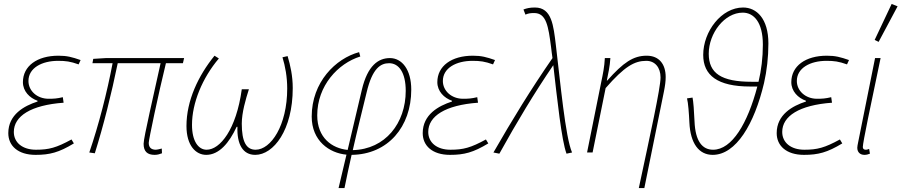

<svg xmlns="http://www.w3.org/2000/svg" viewBox="-20 -772 4564 972"><path d="M160 12C232 12 278 0 354 -46L342 -66C265 -24 228 -14 162 -14C94 -14 50 -50 50 -104C50 -184 136 -240 302 -252L298 -280C269 -273 252 -272 226 -272C168 -272 124 -312 124 -362C124 -428 192 -464 274 -464C313 -464 336 -461 378 -446L388 -468C345 -483 319 -490 276 -490C168 -490 96 -438 96 -356C96 -310 130 -276 170 -262V-258C102 -236 22 -192 22 -98C22 -34 71 12 160 12Z M763 12C779 12 788 8 800 4L799 -20C783 -16 775 -14 769 -14C745 -14 733 -26 733 -49C733 -65 781 -293 820 -452H906L912 -478H516L452 -474L448 -452H550C522 -304 480 -140 432 0L460 4C504 -136 544 -296 576 -452H793C760 -299 707 -76 707 -44C707 -5 726 12 763 12Z M1024 12C1089 12 1140 -48 1178 -130H1182C1179 -42 1209 12 1272 12C1365 12 1462 -114 1462 -326C1462 -388 1450 -441 1436 -488L1410 -482C1424 -437 1434 -382 1434 -324C1434 -136 1351 -14 1274 -14C1227 -14 1204 -54 1204 -146C1204 -202 1224 -270 1240 -320H1204C1176 -116 1094 -14 1026 -14C985 -14 952 -56 952 -140C952 -250 1004 -377 1088 -476L1066 -490C984 -389 924 -263 924 -134C924 -34 972 12 1024 12Z M1836 -304C1865 -427 1907 -452 1950 -452C1999 -452 2034 -405 2034 -312C2034 -149 1931 -16 1766 -12C1788 -110 1813 -209 1836 -304ZM1694 180H1724C1735 126 1747 69 1760 12C1944 10 2062 -130 2062 -318C2062 -421 2014 -478 1954 -478C1896 -478 1841 -441 1812 -318L1740 -13C1661 -21 1586 -74 1586 -188C1586 -338 1691 -451 1804 -486L1798 -508C1679 -476 1558 -356 1558 -182C1558 -59 1647 3 1734 11Z M2258 12C2330 12 2376 0 2452 -46L2440 -66C2363 -24 2326 -14 2260 -14C2192 -14 2148 -50 2148 -104C2148 -184 2234 -240 2400 -252L2396 -280C2367 -273 2350 -272 2324 -272C2266 -272 2222 -312 2222 -362C2222 -428 2290 -464 2372 -464C2411 -464 2434 -461 2476 -446L2486 -468C2443 -483 2417 -490 2374 -490C2266 -490 2194 -438 2194 -356C2194 -310 2228 -276 2268 -262V-258C2200 -236 2120 -192 2120 -98C2120 -34 2169 12 2258 12Z M2848 6 2876 0C2842 -78 2817 -354 2794 -544C2782 -642 2774 -734 2688 -734C2662 -734 2646 -730 2630 -724L2640 -698C2654 -704 2664 -706 2684 -706C2746 -706 2756 -640 2770 -532C2772 -515 2774 -497 2777 -478C2667 -319 2574 -167 2478 0L2508 6C2596 -153 2685 -301 2781 -442C2801 -269 2823 -60 2848 6Z M3214 180H3242L3341 -308C3347 -338 3350 -360 3350 -382C3350 -448 3316 -490 3254 -490C3186 -490 3136 -456 3054 -364H3052C3058 -394 3068 -438 3070 -478H3042C3040 -434 3032 -396 3024 -358L2952 0H2980L3046 -326C3142 -436 3192 -464 3252 -464C3296 -464 3324 -430 3324 -380C3324 -326 3272 -92 3214 180Z M3786 -358C3631 -358 3568 -401 3568 -500C3568 -604 3648 -708 3740 -708C3796 -708 3842 -660 3842 -546C3842 -480 3834 -416 3820 -358ZM3588 12C3706 12 3799 -144 3848 -352C3862 -414 3870 -482 3870 -552C3870 -678 3810 -734 3742 -734C3632 -734 3540 -613 3540 -494C3540 -391 3612 -334 3778 -334H3814C3765 -148 3686 -14 3590 -14C3536 -14 3500 -56 3496 -158C3494 -208 3490 -260 3486 -278L3458 -274C3464 -252 3468 -196 3470 -152C3475 -46 3518 12 3588 12Z M4050 12C4122 12 4168 0 4244 -46L4232 -66C4155 -24 4118 -14 4052 -14C3984 -14 3940 -50 3940 -104C3940 -184 4026 -240 4192 -252L4188 -280C4159 -273 4142 -272 4116 -272C4058 -272 4014 -312 4014 -362C4014 -428 4082 -464 4164 -464C4203 -464 4226 -461 4268 -446L4278 -468C4235 -483 4209 -490 4166 -490C4058 -490 3986 -438 3986 -356C3986 -310 4020 -276 4060 -262V-258C3992 -236 3912 -192 3912 -98C3912 -34 3961 12 4050 12Z M4356 12C4366 12 4374 10 4384 6L4380 -18C4370 -14 4367 -14 4363 -14C4353 -14 4348 -19 4348 -28C4348 -50 4388 -240 4438 -478H4410L4324 -50C4322 -40 4320 -30 4320 -24C4320 0 4336 12 4356 12ZM4428 -560 4524 -740 4494 -752 4408 -570Z"/></svg>

Font: Source Sans Pro ExtraLight
Style: Italic
Weight: 200
Italic angle: -11°
Designer: Paul D. Hunt
Foundry: Adobe Systems Incorporated
Version: Version 3.006;hotconv 1.0.111;makeotfexe 2.5.65597